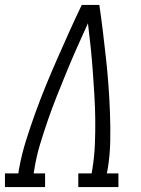

<svg xmlns="http://www.w3.org/2000/svg" viewBox="-50 -755 570 775"><path d="M-30 0V-55H24L27 -74Q37 -130 54.5 -186Q72 -242 92 -297.5Q112 -353 134.5 -408Q157 -463 181 -517.5Q205 -572 229.5 -626.5Q254 -681 280 -735H351Q359 -681 365.5 -626.5Q372 -572 378 -517.5Q384 -463 388 -408Q392 -353 394 -297.5Q396 -242 395 -186Q394 -130 385 -74L381 -55H428V0H266V-55H320L323 -74Q331 -123 333 -173Q335 -223 334.5 -272Q334 -321 331 -370Q328 -419 324.5 -467.5Q321 -516 316 -564.5Q311 -613 305 -661Q283 -613 261.5 -564.5Q240 -516 220 -467.5Q200 -419 180.5 -370Q161 -321 144 -272Q127 -223 112 -173.5Q97 -124 89 -74L86 -55H132V0Z"/></svg>

Font: Iosevka Curly Slab LtObl
Style: Regular
Weight: 300
Italic angle: -9°
Monospace: yes
Designer: Belleve Invis
Foundry: Belleve Invis
Version: Version 11.0.0; ttfautohint (v1.8.3)